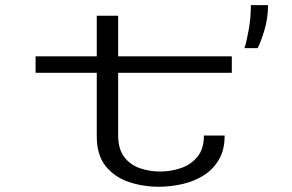

<svg xmlns="http://www.w3.org/2000/svg" viewBox="-20 -720 1140 750"><path d="M358 -187.5V-435.5H119V-500H358V-658.5H441.5V-500H885.5V-435.5H441.5V-192Q441.5 -138.5 464.8 -107.5Q488 -76.5 525.5 -63.2Q563 -50 605.5 -50Q647 -50 686.2 -63.2Q725.5 -76.5 751 -107.2Q776.5 -138 776.5 -190.5H857.5Q857.5 -134 834.8 -95.8Q812 -57.5 774.5 -34.2Q737 -11 691.5 -0.8Q646 9.5 601 9.5Q538.5 9.5 483 -9.2Q427.5 -28 392.8 -71Q358 -114 358 -187.5ZM935 -532Q943.5 -558 951.8 -605Q960 -652 960 -700H1027Q1027 -649.5 1013.2 -603.2Q999.5 -557 986.5 -532Z"/></svg>

Font: Trispace Expanded Light
Style: Regular
Weight: 300
Width: 7
Designer: Tyler Finck
Foundry: Etcetera Type Company
Version: Version 1.210; ttfautohint (v1.8.3)